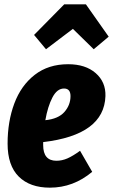

<svg xmlns="http://www.w3.org/2000/svg" viewBox="-20 -847 521 885"><path d="M466 -404Q460 -225 179 -192V-178Q179 -106 240 -106Q266 -106 291 -117Q316 -128 349 -152L405 -55Q318 18 210 18Q118 18 66.5 -33Q15 -84 15 -185Q15 -287 46 -370Q77 -453 140 -502Q203 -551 294 -551Q374 -551 421 -510Q468 -469 466 -404ZM305 -404Q305 -439 275 -439Q243 -439 221.5 -397.5Q200 -356 189 -293Q249 -299 277 -331Q305 -363 305 -404ZM192 -620 137 -686 276 -827H376L481 -678L412 -620L316 -714Z"/></svg>

Font: Fira Sans Extra Condensed ExtraBold
Style: Italic
Weight: 800
Width: 3
Italic angle: -8°
Designer: Carrois Corporate & Edenspiekermann AG
Foundry: Carrois Corporate GbR & Edenspiekermann AG
Version: Version 4.203